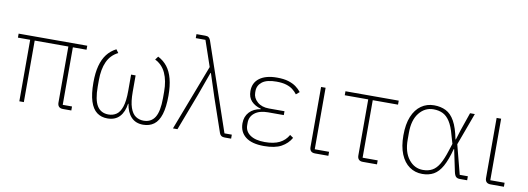

<svg xmlns="http://www.w3.org/2000/svg" viewBox="-59 -1097 4028 1466"><g transform="rotate(10 1955.0 -364.0)"><path d="M455 -477V-31H527V0H462Q441 0 430.5 -11Q420 -22 420 -42V-477H159V0H124V-477H29V-508H561V-477Z M964 -349V-223Q964 -144 979.5 -99.5Q995 -55 1022 -37Q1049 -19 1083 -19Q1142 -19 1171 -65.5Q1200 -112 1200 -215V-264Q1200 -349 1173 -408Q1146 -467 1090 -494L1109 -520Q1152 -498 1180.5 -461.5Q1209 -425 1223.5 -370Q1238 -315 1238 -240Q1238 -151 1220.5 -95Q1203 -39 1168.5 -13.5Q1134 12 1085 12Q1027 12 992.5 -24.5Q958 -61 948 -126H945Q936 -61 902 -24.5Q868 12 808 12Q760 12 726 -13.5Q692 -39 674 -95Q656 -151 656 -240Q656 -315 670.5 -369.5Q685 -424 713.5 -461Q742 -498 785 -520L804 -494Q747 -466 720.5 -408Q694 -350 694 -264V-215Q694 -112 723 -65.5Q752 -19 811 -19Q846 -19 872.5 -37Q899 -55 914 -99.5Q929 -144 929 -223V-349Z M1510 -510 1442 -709H1367V-740H1435Q1453 -740 1461.5 -733.5Q1470 -727 1476 -713L1709 -31H1766V0H1716Q1699 0 1689.5 -6.5Q1680 -13 1675 -27L1586 -286L1527 -467H1524L1459 -287L1350 0H1315Z M2205 -106 2231 -88Q2205 -42 2156 -15Q2107 12 2022 12Q1927 12 1879 -26Q1831 -64 1831 -131Q1831 -183 1862.5 -217.5Q1894 -252 1950 -261V-264Q1903 -277 1875.5 -306Q1848 -335 1848 -384Q1848 -449 1896.5 -484.5Q1945 -520 2031 -520Q2084 -520 2119.5 -509Q2155 -498 2179 -480.5Q2203 -463 2220 -441L2194 -419Q2179 -439 2159 -454.5Q2139 -470 2108.5 -479.5Q2078 -489 2032 -489Q1957 -489 1921.5 -461.5Q1886 -434 1886 -390V-378Q1886 -337 1920 -307Q1954 -277 2010 -277H2131V-247H2009Q1943 -247 1906 -218Q1869 -189 1869 -142V-123Q1869 -75 1909.5 -47Q1950 -19 2023 -19Q2093 -19 2137 -41Q2181 -63 2205 -106Z M2520 -31V0H2417Q2395 0 2384.5 -11Q2374 -22 2374 -42V-508H2409V-31Z M2897 0H2787Q2766 0 2755.5 -11Q2745 -22 2745 -42V-477H2563V-508H2976V-477H2780V-31H2897Z M3596 -31V0H3540Q3520 0 3509.5 -9.5Q3499 -19 3493 -46L3457 -217H3454Q3431 -130 3403 -80Q3375 -30 3337.5 -9Q3300 12 3249 12Q3193 12 3149.5 -18.5Q3106 -49 3081.5 -108.5Q3057 -168 3057 -254Q3057 -341 3081.5 -400Q3106 -459 3149.5 -489.5Q3193 -520 3249 -520Q3301 -520 3341 -500Q3381 -480 3409 -430Q3437 -380 3454 -292H3457L3481 -369L3529 -508H3566L3474 -258L3533 -31ZM3249 -19Q3291 -19 3321.5 -36Q3352 -53 3375 -92.5Q3398 -132 3419 -199L3437 -254L3418 -319Q3401 -385 3377 -422Q3353 -459 3322 -474Q3291 -489 3249 -489Q3183 -489 3139 -434Q3095 -379 3095 -281V-227Q3095 -130 3139 -74.5Q3183 -19 3249 -19Z M3881 -31V0H3778Q3756 0 3745.5 -11Q3735 -22 3735 -42V-508H3770V-31Z"/></g></svg>

Font: IBM Plex Sans ExtraLight
Style: Regular
Weight: 250
Designer: Mike Abbink, Paul van der Laan, Pieter van Rosmalen
Foundry: Bold Monday
Version: Version 3.201